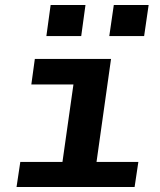

<svg xmlns="http://www.w3.org/2000/svg" viewBox="-20 -746 640 766"><path d="M215 0 273 -409H105L119 -511H423L351 0ZM46 0 61 -100H532L517 0ZM165 -602 182 -726H321L304 -602ZM416 -602 434 -726H573L555 -602Z"/></svg>

Font: Chivo Mono SemiBold
Style: Italic
Weight: 600
Italic angle: -8.05°
Monospace: yes
Version: Version 1.008